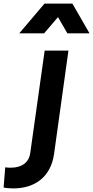

<svg xmlns="http://www.w3.org/2000/svg" viewBox="-146 -825 517 1066"><path d="M-72 221C50 221 136 155 154 31L234 -544H102L22 24C15 77 -25 106 -85 106C-93 106 -105 106 -117 104L-126 216C-114 219 -93 221 -72 221ZM-39 -640H99L176 -730L228 -640H351L256 -805H101Z"/></svg>

Font: Mluvka Bold
Style: Italic
Weight: 700
Italic angle: -8°
Designer: Modified by Jiří Krblich, Original typeface by Gumpita Rahayu
Foundry: Gumpita Rahayu & Jiří Krblich
Version: Version 2.000;Glyphs 3.1.1 (3134)